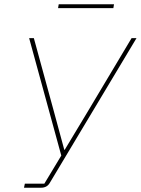

<svg xmlns="http://www.w3.org/2000/svg" viewBox="-20 -876 657 896"><path d="M251 -838 254 -856H512L509 -838ZM92 0 96 -19H187L266 -150L116 -698H138L229 -365L280 -177H282L388 -353L594 -698H617L212 -22Q199 0 172 0Z"/></svg>

Font: IBM Plex Sans Thin
Style: Italic
Weight: 100
Italic angle: -11.31°
Designer: Mike Abbink, Paul van der Laan, Pieter van Rosmalen
Foundry: Bold Monday
Version: Version 3.0